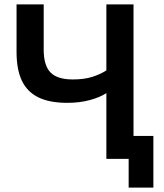

<svg xmlns="http://www.w3.org/2000/svg" viewBox="-20 -720 743 870"><path d="M462 0V-298Q433 -279 387 -266.5Q341 -254 285 -254Q205 -254 154.5 -278.5Q104 -303 79.5 -353.5Q55 -404 55 -485V-700H178V-495Q178 -423 209 -391.5Q240 -360 310 -360Q361 -360 397.5 -371.5Q434 -383 462 -401V-700H585V-104H675V130H563V0Z"/></svg>

Font: .
Style: 
Weight: 500
Designer: A.Korolkova, Vitaly Kuzmin
Foundry: ParaType Ltd
Version: Version 1.000; Glyphs 3.2, build 3192.0